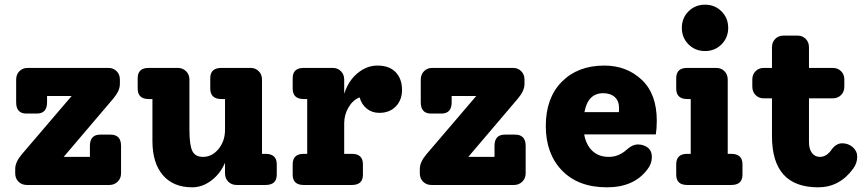

<svg xmlns="http://www.w3.org/2000/svg" viewBox="-20 -790 3701 820"><path d="M452 -215Q497 -215 497 -167V-50Q497 -28 482.5 -14Q468 0 447 0H95Q73 0 59 -14Q45 -28 45 -49V-69Q45 -98 74 -132L286 -380H181V-353Q181 -305 137 -305H93Q49 -305 49 -353V-450Q49 -472 63 -486Q77 -500 98 -500H443Q464 -500 478 -486Q492 -472 492 -451V-431Q492 -402 463 -368L252 -120H364V-167Q364 -215 408 -215Z M1114 -133Q1162 -133 1162 -88V-44Q1162 0 1114 0H991Q969 0 955 -14Q941 -28 941 -50V-95Q921 -48 882.5 -19Q844 10 801 10Q720 10 675.5 -42Q631 -94 631 -188V-367H615Q568 -367 568 -412V-456Q568 -500 615 -500H739Q760 -500 774.5 -486Q789 -472 789 -450V-236Q789 -170 801.5 -145Q814 -120 847 -120Q886 -120 913.5 -154Q941 -188 941 -235V-367H926Q878 -367 878 -412V-456Q878 -500 926 -500H1050Q1071 -500 1085 -486Q1099 -472 1099 -450V-133Z M1592 -510Q1643 -510 1670 -481.5Q1697 -453 1697 -406Q1697 -363 1670.5 -335.5Q1644 -308 1600 -308Q1569 -308 1546.5 -326Q1524 -344 1516 -374Q1487 -363 1468.5 -331.5Q1450 -300 1450 -263V-133H1483Q1530 -133 1530 -88V-44Q1530 0 1483 0H1277Q1230 0 1230 -44V-88Q1230 -133 1277 -133H1292V-367H1277Q1230 -367 1230 -412V-456Q1230 -500 1277 -500H1401Q1422 -500 1436 -486Q1450 -472 1450 -450V-389Q1467 -444 1506.5 -477Q1546 -510 1592 -510Z M2180 -215Q2225 -215 2225 -167V-50Q2225 -28 2210.5 -14Q2196 0 2175 0H1823Q1801 0 1787 -14Q1773 -28 1773 -49V-69Q1773 -98 1802 -132L2014 -380H1909V-353Q1909 -305 1865 -305H1821Q1777 -305 1777 -353V-450Q1777 -472 1791 -486Q1805 -500 1826 -500H2171Q2192 -500 2206 -486Q2220 -472 2220 -451V-431Q2220 -402 2191 -368L1980 -120H2092V-167Q2092 -215 2136 -215Z M2785 -275Q2785 -242 2781 -216H2475Q2483 -171 2510 -145.5Q2537 -120 2580 -120Q2623 -120 2658 -152Q2681 -173 2704 -173Q2729 -173 2746.5 -159.5Q2764 -146 2764 -120Q2764 -91 2746 -68Q2689 10 2572 10Q2450 10 2380.5 -61.5Q2311 -133 2311 -252Q2311 -372 2379.5 -441Q2448 -510 2561 -510Q2656 -510 2720.5 -449.5Q2785 -389 2785 -275ZM2556 -392Q2491 -392 2476 -311H2623Q2624 -317 2624 -328Q2624 -359 2605.5 -375.5Q2587 -392 2556 -392Z M3061.5 -600.5Q3033 -572 2991 -572Q2949 -572 2920.5 -600.5Q2892 -629 2892 -671Q2892 -713 2920.5 -741.5Q2949 -770 2991 -770Q3033 -770 3061.5 -741.5Q3090 -713 3090 -671Q3090 -629 3061.5 -600.5ZM2915 0Q2868 0 2868 -44V-88Q2868 -133 2915 -133H2930V-367H2915Q2868 -367 2868 -412V-456Q2868 -500 2915 -500H3039Q3060 -500 3074 -486Q3088 -472 3088 -450V-133H3103Q3151 -133 3151 -88V-44Q3151 0 3103 0Z M3577 -178Q3603 -178 3622 -161.5Q3641 -145 3641 -121Q3641 -93 3624 -70Q3566 10 3474 10Q3277 10 3277 -208V-370H3242Q3221 -370 3207 -384Q3193 -398 3193 -420V-451Q3193 -472 3207 -486Q3221 -500 3242 -500H3277V-588Q3277 -610 3291 -624Q3305 -638 3327 -638H3386Q3407 -638 3421 -624Q3435 -610 3435 -588V-500H3536Q3558 -500 3572 -486Q3586 -472 3586 -451V-420Q3586 -398 3572 -384Q3558 -370 3536 -370H3435V-183Q3435 -154 3447.5 -137Q3460 -120 3482 -120Q3511 -120 3533 -153Q3552 -178 3577 -178Z"/></svg>

Font: Solway ExtraBold
Style: Regular
Weight: 800
Designer: Mariya V. Pigoulevskaya
Foundry: The Northern Block Ltd.
Version: Version 1.000;hotconv 1.0.109;makeotfexe 2.5.65596